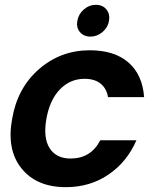

<svg xmlns="http://www.w3.org/2000/svg" viewBox="-20 -773 642 802"><path d="M30.8 -276.9Q52.7 -405.8 143.1 -484.4Q233.4 -563 355 -563Q458 -563 516.6 -512Q575.2 -460.9 582 -367.2H431.2Q425.3 -403.3 400.4 -423.6Q375.5 -443.8 333 -443.8Q273.4 -443.8 230.7 -400.1Q188 -356.4 173.8 -276.9Q159.7 -197.3 187.3 -154.1Q214.8 -110.8 274.9 -110.8Q359.4 -110.8 398.9 -187H549.8Q510.7 -96.7 433.3 -43.9Q356 8.8 254.9 8.8Q132.8 8.8 69.8 -69.6Q6.8 -147.9 30.8 -276.9ZM357.9 -620.1Q329.6 -620.1 313.7 -639.2Q297.9 -658.2 303.2 -686Q307.6 -713.9 330.1 -733.4Q352.5 -752.9 380.9 -752.9Q408.7 -752.9 424.6 -733.4Q440.4 -713.9 435.1 -686Q430.7 -658.2 408.2 -639.2Q385.7 -620.1 357.9 -620.1Z"/></svg>

Font: SVN-Poppins SemiBold
Style: Italic
Weight: 600
Italic angle: -10°
Designer: Ninad Kale (Devanagari), Jonny Pinhorn (Latin)
Foundry: Indian Type Foundry
Version: Version 3.002 2017